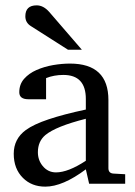

<svg xmlns="http://www.w3.org/2000/svg" viewBox="-20 -699 498 710"><path d="M282.7 -515.1H231.4L94.2 -602.5Q73.7 -615.2 73.7 -638.7Q73.7 -679.2 115.7 -679.2Q140.6 -679.2 162.1 -654.8ZM442.9 -19.5H309.6L297.4 -72.8Q211.9 -8.8 147.5 -8.8Q97.2 -8.8 64.9 -41Q30.8 -74.7 30.8 -130.4Q30.8 -185.5 75.7 -218.3Q104.5 -239.3 159.9 -257.8Q215.3 -276.4 297.4 -293.9V-333Q297.4 -421.9 214.4 -421.9Q179.7 -421.9 150.4 -410.2V-332H85Q51.3 -332 51.3 -357.9Q51.3 -387.2 69.1 -407.5Q86.9 -427.7 115.2 -440.2Q143.6 -452.6 176.3 -458.3Q209 -463.9 238.8 -463.9Q380.9 -463.9 380.9 -329.1V-77.1Q380.9 -58.1 399.9 -57.1L442.9 -54.7ZM297.4 -104.5V-259.8Q187 -231.9 147.9 -199.7Q120.1 -176.3 120.1 -136.2Q120.1 -106.9 137.7 -85.4Q157.2 -61.5 187 -61.5Q231.9 -61.5 297.4 -104.5Z"/></svg>

Font: Annapurna SIL
Style: Regular
Weight: 400
Designer: Peter Martin, Annie Olsen
Foundry: SIL International
Version: Version 2.000